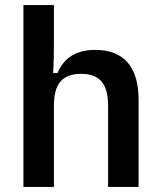

<svg xmlns="http://www.w3.org/2000/svg" viewBox="-20 -742 638 762"><path d="M73 -722H194V-567Q194 -504 191 -452H208Q247 -544 358 -544Q443 -544 486.5 -494Q530 -444 530 -346V0H409V-323Q409 -388 383 -418.5Q357 -449 302 -449Q246 -449 220 -418.5Q194 -388 194 -323V0H73Z"/></svg>

Font: Mozilla Text BETA SemiBold
Style: Regular
Weight: 600
Designer: Studio DRAMA
Foundry: Studio DRAMA
Version: Version 0.100